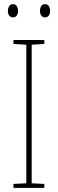

<svg xmlns="http://www.w3.org/2000/svg" viewBox="-20 -907 278 927"><path d="M18 -854C18 -837 26 -823 43 -823C59 -823 67 -836 67 -854C67 -872 59 -887 43 -887C26 -887 18 -871 18 -854ZM173 -855C173 -837 181 -823 197 -823C214 -823 222 -837 222 -855C222 -873 213 -887 197 -887C181 -887 173 -872 173 -855ZM194 0V-19L133 -22V-691L194 -695V-714H45V-695L107 -691V-22L45 -19V0Z"/></svg>

Font: Noto Sans Kannada Condensed Thin
Style: Regular
Weight: 100
Width: 3
Designer: Jelle Bosma - Monotype Design Team
Foundry: Monotype Imaging Inc.
Version: Version 2.005